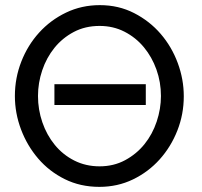

<svg xmlns="http://www.w3.org/2000/svg" viewBox="-20 -723 788 748"><path d="M192 -395H548V-314H192ZM367 5Q293 5 232.5 -25Q172 -55 129 -105Q86 -155 62 -218.5Q38 -282 38 -349Q38 -419 63 -483Q88 -547 132.5 -596Q177 -645 237.5 -674Q298 -703 369 -703Q442 -703 502.5 -672Q563 -641 606 -591Q649 -541 672.5 -477.5Q696 -414 696 -348Q696 -278 671 -214.5Q646 -151 602 -102Q558 -53 498 -24Q438 5 367 5ZM128 -349Q128 -296 145 -246.5Q162 -197 193.5 -158.5Q225 -120 269.5 -97.5Q314 -75 368 -75Q423 -75 467.5 -99Q512 -123 543 -161.5Q574 -200 590.5 -249.5Q607 -299 607 -349Q607 -403 589.5 -452Q572 -501 540.5 -539Q509 -577 465 -599.5Q421 -622 368 -622Q312 -622 267.5 -598.5Q223 -575 192 -536.5Q161 -498 144.5 -449Q128 -400 128 -349Z"/></svg>

Font: Rising Sun
Style: Regular
Weight: 400
Designer: Matt McInerney, Pablo Impallari, Rodrigo Fuenzalida (Raleway font), Stephen Hutchings (Greek), Cristiano Sobral (main ch
Foundry: The Rising Sun Project Authors
Version: Version 4.327; ttfautohint (v1.8.4.7-5d5b-dirty)